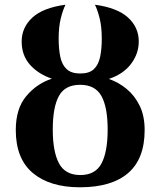

<svg xmlns="http://www.w3.org/2000/svg" viewBox="-20 -785 681 815"><path d="M319 10Q192 10 119.5 -50.5Q47 -111 47 -233Q47 -324 91.5 -377Q136 -430 200 -451Q142 -471 107 -510.5Q72 -550 72 -609Q72 -668 117 -710Q162 -752 258 -765Q247 -743 238 -707Q229 -671 229 -621Q229 -577 236 -543.5Q243 -510 263 -491.5Q283 -473 321 -473Q359 -473 378.5 -491.5Q398 -510 405 -543.5Q412 -577 412 -621Q412 -671 403 -707Q394 -743 383 -765Q478 -752 523.5 -710.5Q569 -669 569 -609Q569 -557 536 -513.5Q503 -470 442 -450Q483 -436 517.5 -407.5Q552 -379 573 -336Q594 -293 594 -233Q594 -111 524 -50.5Q454 10 319 10ZM321 -42Q385 -42 411 -91.5Q437 -141 437 -235Q437 -330 410.5 -377.5Q384 -425 320 -425Q256 -425 230 -377.5Q204 -330 204 -235Q204 -141 230.5 -91.5Q257 -42 321 -42Z"/></svg>

Font: NotoSerif-Bold
Style: Regular
Weight: 700
Designer: Monotype Design Team
Foundry: Monotype Imaging Inc.
Version: Version 2.007; ttfautohint (v1.8) -l 8 -r 50 -G 200 -x 14 -D